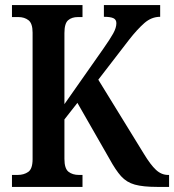

<svg xmlns="http://www.w3.org/2000/svg" viewBox="-20 -734 684 754"><path d="M27 0V-47H49Q74 -47 91 -59Q108 -71 108 -109V-606Q108 -642 92 -654.5Q76 -667 52 -667H27V-714H304V-667H286Q262 -667 247.5 -654.5Q233 -642 233 -604V-325L386 -543Q412 -580 424.5 -602.5Q437 -625 437 -643Q437 -657 425.5 -662.5Q414 -668 388 -668V-714H609V-668Q575 -668 547 -643.5Q519 -619 487 -578L366 -421L545 -130Q571 -87 592.5 -67Q614 -47 640 -47H644V0H597Q542 0 509.5 -9Q477 -18 455.5 -42Q434 -66 410 -110L284 -330L233 -265V-110Q233 -72 249 -59.5Q265 -47 290 -47H304V0Z"/></svg>

Font: Noto Serif Myanmar Cond SemBd
Style: Regular
Weight: 600
Width: 3
Designer: Ben Mitchell and the Monotype Design Team
Foundry: Monotype Imaging Inc.
Version: Version 2.106; ttfautohint (v1.8.4.7-5d5b)